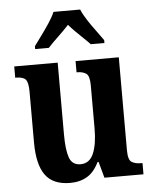

<svg xmlns="http://www.w3.org/2000/svg" viewBox="-54 -812 693 867"><g transform="rotate(-5 292.0 -378.0)"><path d="M229 10Q152 10 117 -38Q82 -86 82 -187V-416Q82 -459 70 -472Q58 -485 26 -485H23V-536H220V-210Q220 -141 232.5 -105.5Q245 -70 283 -70Q324 -70 342 -112Q360 -154 360 -225V-420Q360 -464 344.5 -474.5Q329 -485 304 -485H301V-536H497V-115Q497 -71 513 -61Q529 -51 554 -51H562V0H385L365 -73H360Q339 -29 306.5 -9.5Q274 10 229 10ZM124 -619Q138 -638 157 -664Q176 -690 194 -717Q212 -744 221 -766H342Q351 -744 368.5 -717Q386 -690 405.5 -664Q425 -638 438 -619V-606H376Q365 -618 347.5 -634.5Q330 -651 312 -669Q294 -687 281 -702Q260 -679 232 -652.5Q204 -626 186 -606H124Z"/></g></svg>

Font: Noto Serif Lao Condensed
Style: Bold
Weight: 700
Width: 3
Designer: Monotype Design Team
Foundry: Monotype Imaging Inc.
Version: Version 2.003; ttfautohint (v1.8.4.7-5d5b)